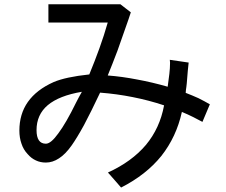

<svg xmlns="http://www.w3.org/2000/svg" viewBox="-20 -804 1040 885"><path d="M752.9 -404.3Q681.6 -424.8 612.3 -437.5Q542 -451.2 476.6 -456.1Q497.1 -505.9 521.5 -570.3Q544.9 -635.7 572.3 -714.8Q576.2 -725.6 583 -747.1Q571.3 -755.9 535.2 -784.2Q452.1 -784.2 203.1 -784.2Q203.1 -763.7 203.1 -700.2Q271.5 -700.2 476.6 -700.2Q460 -641.6 438.5 -582Q417 -522.5 391.6 -460.9Q336.9 -455.1 295.9 -446.3Q254.9 -437.5 227.5 -425.8Q148.4 -390.6 108.4 -334Q69.3 -278.3 69.3 -202.1Q69.3 -168.9 79.1 -141.6Q87.9 -114.3 107.4 -93.8Q124 -74.2 145.5 -64.5Q166 -54.7 191.4 -54.7Q222.7 -54.7 252 -74.2Q281.2 -92.8 309.6 -132.8Q334 -167 367.2 -227.5Q399.4 -288.1 441.4 -377Q518.6 -371.1 591.8 -356.4Q666 -341.8 736.3 -318.4Q716.8 -212.9 652.3 -135.7Q586.9 -58.6 477.5 -8.8Q491.2 6.8 506.8 24.4Q522.5 42 538.1 60.5Q653.3 2 723.6 -85Q793 -172.9 818.4 -288.1Q846.7 -276.4 870.1 -264.6Q893.6 -252.9 913.1 -242.2Q924.8 -269.5 947.3 -323.2Q921.9 -337.9 894.5 -351.6Q866.2 -364.3 835.9 -376Q836.9 -391.6 838.9 -402.3Q839.8 -413.1 840.8 -418.9Q843.8 -455.1 845.7 -478.5Q847.7 -502.9 849.6 -515.6Q820.3 -519.5 762.7 -528.3Q762.7 -521.5 763.7 -516.6Q763.7 -511.7 763.7 -510.7Q763.7 -490.2 760.7 -463.9Q757.8 -437.5 752.9 -404.3ZM357.4 -380.9Q349.6 -367.2 342.8 -354.5Q335.9 -341.8 331.1 -332Q284.2 -236.3 249 -189.5Q214.8 -141.6 191.4 -141.6Q169.9 -141.6 159.2 -157.2Q148.4 -172.9 148.4 -204.1Q148.4 -275.4 200.2 -319.3Q252.9 -363.3 357.4 -380.9Z"/></svg>

Font: Aptus Gothic JP
Style: Medium
Weight: 400
Designer: Fuminori Ogawa / Motoya
Version: Version 1